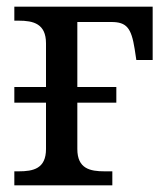

<svg xmlns="http://www.w3.org/2000/svg" viewBox="-20 -556 498 576"><path d="M23 0H317V-42H294C250 -42 212 -50 212 -109V-248H329V-295H212V-490H314C360 -490 374 -472 384 -409L389 -376H438V-536H23V-494H36C80 -494 118 -485 118 -426V-295H23V-248H118V-109C118 -50 80 -42 36 -42H23Z"/></svg>

Font: Noto Serif
Style: Regular
Weight: 400
Designer: Monotype Design Team
Foundry: Monotype Imaging Inc.
Version: Version 2.015